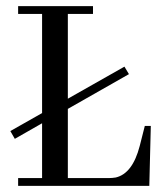

<svg xmlns="http://www.w3.org/2000/svg" viewBox="-20 -606 527 626"><path d="M466.8 0 471.7 -195.3H452.1L435.5 -129.9Q412.1 -40 357.4 -27.3Q345.7 -25.4 335 -25.4H201.2V-251L400.4 -364.3L385.7 -388.7L201.2 -284.2V-560.5H283.2V-585.9H39.1V-560.5H117.2V-237.3L13.7 -178.7L28.3 -153.3L117.2 -204.1V-25.4H39.1V0Z"/></svg>

Font: Abhaya Libre
Style: Regular
Weight: 400
Designer: Pushpananda Ekanayake, Sol Matas, Pathum Egodawatta
Foundry: Mooniak
Version: Version 1.050 ; ttfautohint (v1.6)